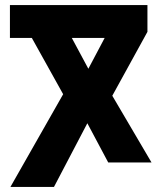

<svg xmlns="http://www.w3.org/2000/svg" viewBox="-20 -734 625 754"><path d="M228 -364 105 -585H19V-714H559V-609L421 -358L575 -96H405L323 -250L192 0H21ZM391 -585H262L327 -464Z"/></svg>

Font: Noto Sans Georgian Bold Narrow
Style: Regular
Weight: 700
Width: 4
Designer: Monotype Design team
Foundry: Monotype Imaging Inc.
Version: Version 1.000